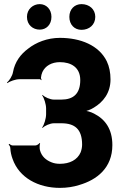

<svg xmlns="http://www.w3.org/2000/svg" viewBox="-20 -904 606 933"><path d="M379 -201C379 -188 376 -175 372 -164C356 -127 319 -108 271 -108C257 -108 243 -110 231 -115C205 -125 182 -143 174 -175C172 -183 172 -202 175 -207L172 -209C169 -204 159 -197 151 -197H42C36 -197 28 -202 25 -205L22 -202C25 -199 30 -191 30 -185C31 -166 35 -148 41 -132C73 -40 166 9 271 9C305 9 337 4 365 -5C451 -30 526 -88 526 -199C526 -276 492 -324 437 -352C422 -360 399 -367 386 -366V-362C399 -363 422 -372 436 -381C481 -408 517 -452 517 -518C517 -551 511 -581 499 -606C461 -684 371 -720 271 -720C210 -720 155 -698 116 -667C81 -641 52 -604 43 -553C40 -535 25 -512 14 -503L16 -500C27 -509 56 -519 74 -519H174C177 -519 178 -516 180 -514L182 -517C181 -518 179 -523 179 -526C180 -536 182 -545 186 -554C200 -584 231 -602 271 -602C325 -602 370 -577 370 -515C370 -448 336 -420 278 -420H242C224 -420 196 -432 187 -443L185 -440C194 -429 204 -397 204 -377V-349C204 -328 194 -296 185 -285L187 -282C196 -293 224 -305 242 -305H278C343 -305 379 -277 379 -201ZM173 -760C205 -760 230 -784 230 -822C230 -859 205 -884 173 -884C141 -884 111 -860 111 -822C111 -783 140 -760 173 -760ZM376 -759C414 -759 443 -784 443 -822C443 -859 414 -884 376 -884C343 -884 317 -860 317 -822C317 -784 342 -759 376 -759Z"/></svg>

Font: Asimov
Style: EdgeNar
Weight: 500
Designer: Google
Version: Version 2.000980: 2014